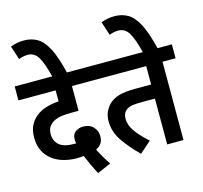

<svg xmlns="http://www.w3.org/2000/svg" viewBox="-131 -1041 1321 1251"><g transform="rotate(-15 530.0 -416.0)"><path d="M379 64Q361 30 344.5 -5.5Q328 -41 317 -68Q295 -65 271 -65Q228 -65 186 -76Q144 -87 110.5 -111Q77 -135 56.5 -173.5Q36 -212 36 -268Q36 -313 51.5 -345.5Q67 -378 93 -400Q122 -425 162.5 -438Q203 -451 251 -454V-528H0V-622H509V-528H361V-361H318Q266 -361 235.5 -355Q205 -349 184 -335Q146 -310 146 -261Q146 -214 177.5 -187Q209 -160 276 -160Q279 -160 283 -160Q287 -160 291 -160Q288 -175 288 -186Q288 -222 310.5 -238Q333 -254 362 -254Q407 -254 431 -227.5Q455 -201 455 -166Q455 -133 441 -115Q427 -97 406 -87Q431 -36 471 24Z M255 -615Q230 -716 204.5 -757.5Q179 -799 135 -799Q117 -799 102 -795.5Q87 -792 74 -787L44 -879Q87 -896 135 -896Q185 -896 224.5 -873Q264 -850 295.5 -789.5Q327 -729 354 -615Z M972 -528V0H862V-309H776Q727 -309 703 -304Q679 -299 664 -285Q643 -267 643 -230Q643 -190 671.5 -148Q700 -106 759 -53L682 15Q620 -45 576 -108.5Q532 -172 532 -243Q532 -279 544.5 -307Q557 -335 577 -354Q604 -380 644.5 -392Q685 -404 756 -404H862V-528H496V-622H1060V-528Z M866 -615Q841 -716 815.5 -757.5Q790 -799 746 -799Q728 -799 713 -795.5Q698 -792 685 -787L655 -879Q698 -896 746 -896Q796 -896 835.5 -873Q875 -850 906.5 -789.5Q938 -729 965 -615Z"/></g></svg>

Font: Noto Sans Devanagari SemiCondensed SemiBold
Style: Regular
Weight: 600
Width: 4
Designer: Jelle Bosma - Monotype Design Team
Foundry: Monotype Imaging Inc.
Version: Version 2.004; ttfautohint (v1.8.4.7-5d5b)